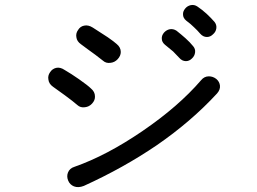

<svg xmlns="http://www.w3.org/2000/svg" viewBox="-20 -805 1040 777"><path d="M242.2 -521.5Q223.6 -534.2 207 -530.3Q191.4 -526.4 182.6 -512.7Q172.9 -499 175.8 -483.4Q177.7 -465.8 194.3 -454.1Q224.6 -432.6 243.2 -418.9Q276.4 -394.5 293 -379.9Q305.7 -368.2 324.2 -371.1Q340.8 -373 352.5 -385.7Q365.2 -399.4 364.3 -415Q364.3 -433.6 347.7 -447.3Q335.9 -459 299.8 -484.4Q267.6 -506.8 242.2 -521.5ZM355.5 -693.4Q336.9 -705.1 320.3 -701.2Q304.7 -698.2 295.9 -683.6Q286.1 -669.9 289.1 -654.3Q291 -637.7 307.6 -626L334 -606.4Q355.5 -590.8 366.2 -583Q384.8 -569.3 396.5 -559.6Q409.2 -547.9 427.7 -550.8Q444.3 -552.7 456.1 -565.4Q468.8 -579.1 468.8 -594.7Q468.8 -613.3 452.1 -627Q441.4 -636.7 416 -654.3Q401.4 -664.1 369.1 -684.6ZM858.4 -426.8Q872.1 -442.4 870.1 -459Q868.2 -474.6 855.5 -485.4Q841.8 -496.1 825.2 -496.1Q806.6 -496.1 793.9 -480.5Q702.1 -374 557.6 -275.4Q412.1 -175.8 281.2 -129.9Q261.7 -124 254.9 -106.4Q249 -90.8 255.9 -74.2Q262.7 -57.6 279.3 -50.8Q296.9 -43.9 319.3 -52.7Q480.5 -126 615.2 -217.8Q753.9 -313.5 858.4 -426.8ZM694.3 -680.7Q680.7 -689.5 666 -686.5Q653.3 -683.6 643.6 -672.9Q633.8 -661.1 634.8 -648.4Q634.8 -634.8 647.5 -624Q667 -608.4 680.7 -596.7Q694.3 -583 705.1 -571.3Q716.8 -557.6 732.4 -557.6Q746.1 -557.6 756.8 -568.4Q767.6 -578.1 769.5 -592.8Q771.5 -607.4 760.7 -619.1Q749 -633.8 730.5 -650.4Q712.9 -666 694.3 -680.7ZM779.3 -778.3Q766.6 -787.1 752 -784.2Q738.3 -781.2 729.5 -770.5Q719.7 -758.8 720.7 -746.1Q720.7 -732.4 733.4 -721.7Q752 -708 765.6 -694.3Q779.3 -681.6 790 -668.9Q801.8 -655.3 817.4 -655.3Q831.1 -655.3 841.8 -666Q853.5 -675.8 855.5 -690.4Q857.4 -705.1 847.7 -716.8Q833 -733.4 816.4 -749Q796.9 -766.6 779.3 -778.3Z"/></svg>

Font: Gungsuh
Style: Regular
Weight: 400
Version: Version 2.21